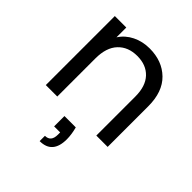

<svg xmlns="http://www.w3.org/2000/svg" viewBox="-219 -695 1078 1078"><g transform="rotate(45 320.0 -155.5)"><path d="M344 -558Q444 -558 506 -497.5Q568 -437 568 -323V0H478V-310Q478 -392 437 -435.5Q396 -479 325 -479Q253 -479 210.5 -434Q168 -389 168 -303V0H77V-548H168V-470Q195 -512 241.5 -535Q288 -558 344 -558ZM364 49Q376 94 376 132Q376 247 275 247V205Q322 205 322 149V131H274V49Z"/></g></svg>

Font: Fz Poppins
Style: Regular
Weight: 400
Designer: Ninad Kale (Devanagari), Jonny Pinhorn (Latin)
Foundry: Indian Type Foundry
Version: Vit hóa bi Vntype.Com & FontZin.Com